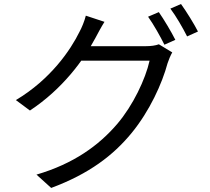

<svg xmlns="http://www.w3.org/2000/svg" viewBox="-20 -860 1040 949"><path d="M765 -800.1 711.9 -777.4C738.9 -739.6 772.8 -679.4 792.6 -639L846.7 -663.1C826.3 -703.6 790 -764.3 765 -800.1ZM874.6 -840.2 822.1 -817.4C850.3 -780 882.9 -723.5 904.8 -680L958.5 -704.2C939.7 -741.2 901.2 -803.4 874.6 -840.2ZM831.4 -601 765.2 -641.1C748.9 -634.9 726.6 -631.7 699.7 -631.7C668.3 -631.7 421.2 -631.7 380.9 -631.7L348.8 -560H719.3C699 -468.8 637.5 -339.1 559.8 -247.8C468.7 -141.2 344 -50.7 160.3 3.1L233 68.9C420.4 -0.8 540.1 -92.2 631 -203.2C720 -312 781.3 -447 808.3 -547.7C813.4 -563.7 823.3 -587 831.4 -601ZM496.4 -752.1 404.2 -782.6C398.1 -757 383.2 -720.9 373.2 -703.3C329.3 -613.8 231.2 -468.2 58.5 -365.3L128 -313.7C288.9 -420.1 393.7 -563.1 452.3 -673.7C462.2 -692.4 480 -726.1 496.4 -752.1Z"/></svg>

Font: Source Han Sans JP VF
Style: Regular
Weight: 250
Designer: Ryoko NISHIZUKA 西塚涼子 (kana, bopomofo & ideographs); Paul D. Hunt (Latin, Greek & Cyrillic); Sandoll Communications 산돌커뮤니
Foundry: Adobe
Version: Version 2.004;hotconv 1.0.118;makeotfexe 2.5.65603